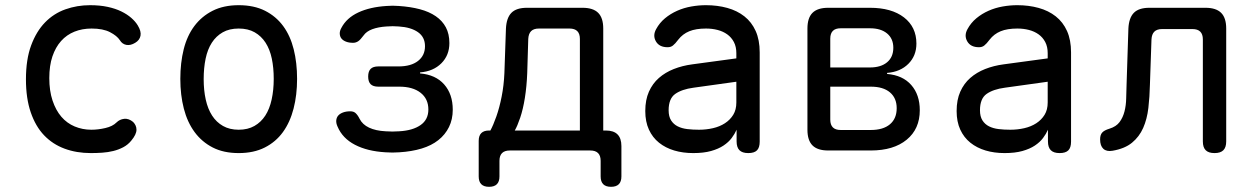

<svg xmlns="http://www.w3.org/2000/svg" viewBox="-20 -580 4840 740"><path d="M80 -274Q80 -351 100 -405Q120 -459 153.5 -493.5Q187 -528 232 -544Q277 -560 327 -560Q365 -560 395 -553.5Q425 -547 447.5 -536Q470 -525 486 -511Q502 -497 511 -482Q525 -459 521.5 -442Q518 -425 501 -415Q483 -404 467 -407Q451 -410 442 -425Q431 -442 404 -456Q377 -470 333 -470Q297 -470 267 -458Q237 -446 215.5 -422Q194 -398 182 -362.5Q170 -327 170 -279Q170 -230 182.5 -192.5Q195 -155 216.5 -130Q238 -105 268 -92.5Q298 -80 332 -80Q358 -80 386 -86.5Q414 -93 429 -108Q441 -120 458.5 -122Q476 -124 493 -110Q499 -104 502.5 -96.5Q506 -89 506 -80Q506 -71 501 -60.5Q496 -50 486 -38Q473 -22 455 -12.5Q437 -3 416.5 2Q396 7 374 8.5Q352 10 330 10Q275 10 229 -7Q183 -24 150 -58.5Q117 -93 98.5 -147Q80 -201 80 -274Z M900 10Q842 10 800 -11.5Q758 -33 730 -71Q702 -109 688.5 -161.5Q675 -214 675 -276Q675 -338 688 -390Q701 -442 729 -479.5Q757 -517 799.5 -538.5Q842 -560 900 -560Q959 -560 1001.5 -538.5Q1044 -517 1071.5 -479.5Q1099 -442 1112 -390Q1125 -338 1125 -276Q1125 -214 1111.5 -161.5Q1098 -109 1070.5 -71Q1043 -33 1000.5 -11.5Q958 10 900 10ZM900 -80Q935 -80 960.5 -94.5Q986 -109 1002.5 -134.5Q1019 -160 1027 -196.5Q1035 -233 1035 -276Q1035 -319 1027.5 -354.5Q1020 -390 1003.5 -415.5Q987 -441 961.5 -455.5Q936 -470 900 -470Q864 -470 838.5 -455.5Q813 -441 796.5 -415.5Q780 -390 772.5 -354Q765 -318 765 -275Q765 -232 773 -196Q781 -160 797.5 -134.5Q814 -109 839.5 -94.5Q865 -80 900 -80Z M1296 -473Q1316 -511 1361 -532Q1406 -553 1470 -557Q1482 -558 1493.5 -558Q1505 -558 1517 -557Q1562 -554 1598 -544.5Q1634 -535 1659.5 -517.5Q1685 -500 1698.5 -474.5Q1712 -449 1712 -414Q1712 -367 1681 -336Q1650 -305 1599 -301V-297Q1659 -292 1692 -254.5Q1725 -217 1725 -157Q1725 -120 1710.5 -90.5Q1696 -61 1669.5 -40Q1643 -19 1605 -7.5Q1567 4 1519 7Q1506 8 1492.5 8Q1479 8 1466 7Q1396 3 1348 -22Q1300 -47 1281 -92Q1275 -105 1276 -116Q1277 -127 1283.5 -134.5Q1290 -142 1302 -146.5Q1314 -151 1330 -151Q1336 -151 1341 -149.5Q1346 -148 1350 -144.5Q1354 -141 1358 -135.5Q1362 -130 1366 -122Q1377 -100 1402.5 -88Q1428 -76 1466 -74Q1479 -73 1492.5 -73Q1506 -73 1519 -74Q1571 -77 1601 -98Q1631 -119 1631 -158Q1631 -199 1601 -222.5Q1571 -246 1519 -246H1438Q1418 -246 1408.5 -255.5Q1399 -265 1399 -285Q1399 -305 1408.5 -314.5Q1418 -324 1438 -324H1516Q1564 -324 1591 -345Q1618 -366 1618 -402Q1618 -437 1591 -456Q1564 -475 1517 -478Q1505 -479 1493.5 -479Q1482 -479 1470 -478Q1438 -476 1415 -467.5Q1392 -459 1381 -443Q1375 -435 1370 -429.5Q1365 -424 1360.5 -421Q1356 -418 1351 -416.5Q1346 -415 1341 -415Q1325 -415 1313.5 -419.5Q1302 -424 1296 -431.5Q1290 -439 1289.5 -450Q1289 -461 1296 -473Z M1865 140Q1845 140 1835 130Q1825 120 1825 100V-37Q1825 -57 1835 -67Q1845 -77 1865 -77H1870Q1881 -97 1893 -131Q1905 -165 1913.5 -208Q1922 -251 1924 -298L1930 -470Q1932 -511 1951 -530.5Q1970 -550 2011 -550H2225Q2266 -550 2285.5 -530.5Q2305 -511 2305 -470V-77H2315Q2345 -77 2360 -62Q2375 -47 2375 -17V100Q2375 120 2365 130Q2355 140 2335 140Q2315 140 2305 130Q2295 120 2295 100V40Q2295 20 2285 10Q2275 0 2255 0H1945Q1925 0 1915 10Q1905 20 1905 40V100Q1905 120 1895 130Q1885 140 1865 140ZM2215 -430Q2215 -450 2205 -460Q2195 -470 2175 -470H2057Q2037 -470 2027 -460Q2017 -450 2016 -430L2012 -298Q2010 -247 2003 -203Q1996 -159 1985 -126.5Q1974 -94 1964 -77H2215Z M2818 -355V-375Q2818 -400 2808.5 -418Q2799 -436 2783 -447.5Q2767 -459 2746 -464.5Q2725 -470 2701 -470Q2662 -470 2636.5 -459.5Q2611 -449 2594 -427Q2588 -419 2583 -413.5Q2578 -408 2573.5 -404.5Q2569 -401 2564 -399.5Q2559 -398 2553 -398Q2521 -398 2508 -420.5Q2495 -443 2509 -468Q2522 -492 2543 -509.5Q2564 -527 2590 -538.5Q2616 -550 2644.5 -555Q2673 -560 2701 -560Q2745 -560 2783 -549.5Q2821 -539 2849 -517Q2877 -495 2892.5 -460.5Q2908 -426 2908 -378V-34Q2908 -11 2897.5 -0.5Q2887 10 2864 10Q2841 10 2830 -1Q2819 -12 2819 -35V-80Q2812 -64 2800 -48Q2788 -32 2768.5 -19Q2749 -6 2720.5 2Q2692 10 2652 10Q2612 10 2578.5 0Q2545 -10 2520 -30Q2495 -50 2481 -80.5Q2467 -111 2467 -152Q2467 -195 2481 -226.5Q2495 -258 2519.5 -279.5Q2544 -301 2577 -314Q2610 -327 2648 -332ZM2818 -265 2653 -242Q2608 -236 2582.5 -218Q2557 -200 2557 -155Q2557 -131 2566.5 -116Q2576 -101 2592 -93Q2608 -85 2629 -82.5Q2650 -80 2674 -80Q2702 -80 2728 -86Q2754 -92 2774 -105Q2794 -118 2806 -137.5Q2818 -157 2818 -185Z M3172 0Q3131 0 3111.5 -19.5Q3092 -39 3092 -80V-470Q3092 -511 3111.5 -530.5Q3131 -550 3172 -550H3333Q3416 -550 3464 -513Q3512 -476 3512 -412Q3512 -365 3481 -334Q3450 -303 3399 -299V-295Q3459 -290 3492 -252.5Q3525 -215 3525 -155Q3525 -83 3474.5 -41.5Q3424 0 3336 0ZM3180 -246V-119Q3180 -99 3190 -89Q3200 -79 3220 -79H3336Q3384 -79 3410 -101Q3436 -123 3436 -163Q3436 -202 3410 -224Q3384 -246 3336 -246ZM3220 -471Q3200 -471 3190 -461Q3180 -451 3180 -431V-320H3333Q3375 -320 3399 -340Q3423 -360 3423 -396Q3423 -431 3399 -451Q3375 -471 3333 -471Z M4018 -355V-375Q4018 -400 4008.5 -418Q3999 -436 3983 -447.5Q3967 -459 3946 -464.5Q3925 -470 3901 -470Q3862 -470 3836.5 -459.5Q3811 -449 3794 -427Q3788 -419 3783 -413.5Q3778 -408 3773.5 -404.5Q3769 -401 3764 -399.5Q3759 -398 3753 -398Q3721 -398 3708 -420.5Q3695 -443 3709 -468Q3722 -492 3743 -509.5Q3764 -527 3790 -538.5Q3816 -550 3844.5 -555Q3873 -560 3901 -560Q3945 -560 3983 -549.5Q4021 -539 4049 -517Q4077 -495 4092.5 -460.5Q4108 -426 4108 -378V-34Q4108 -11 4097.5 -0.5Q4087 10 4064 10Q4041 10 4030 -1Q4019 -12 4019 -35V-80Q4012 -64 4000 -48Q3988 -32 3968.5 -19Q3949 -6 3920.5 2Q3892 10 3852 10Q3812 10 3778.5 0Q3745 -10 3720 -30Q3695 -50 3681 -80.5Q3667 -111 3667 -152Q3667 -195 3681 -226.5Q3695 -258 3719.5 -279.5Q3744 -301 3777 -314Q3810 -327 3848 -332ZM4018 -265 3853 -242Q3808 -236 3782.5 -218Q3757 -200 3757 -155Q3757 -131 3766.5 -116Q3776 -101 3792 -93Q3808 -85 3829 -82.5Q3850 -80 3874 -80Q3902 -80 3928 -86Q3954 -92 3974 -105Q3994 -118 4006 -137.5Q4018 -157 4018 -185Z M4329 -470Q4331 -511 4350 -530.5Q4369 -550 4410 -550H4626Q4667 -550 4686.5 -530.5Q4706 -511 4706 -470V-35Q4706 -12 4695 -1Q4684 10 4661 10Q4638 10 4627 -1Q4616 -12 4616 -35V-428Q4616 -448 4606 -458Q4596 -468 4576 -468H4459Q4439 -468 4429 -458Q4419 -448 4418 -428L4412 -254Q4411 -207 4406 -164Q4401 -121 4386 -87Q4371 -53 4343 -30Q4315 -7 4268 1Q4245 5 4232.5 -6.5Q4220 -18 4220 -43Q4220 -60 4228 -69Q4236 -78 4256 -84Q4282 -92 4295 -109.5Q4308 -127 4314 -150.5Q4320 -174 4320.5 -201Q4321 -228 4322 -254Z"/></svg>

Font: Maple Mono Normal
Style: Regular
Weight: 400
Monospace: yes
Designer: subframe7536
Version: Version 7.000